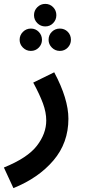

<svg xmlns="http://www.w3.org/2000/svg" viewBox="-53 -738 435 988"><path d="M16 230Q145 178 222 87.5Q299 -3 299 -127Q299 -229 226 -366L118 -313Q151 -252 168 -206Q185 -160 185 -118Q185 -50 136.5 12.5Q88 75 -33 124ZM180 -602Q204 -602 220.5 -619Q237 -636 237 -660Q237 -684 220.5 -701Q204 -718 180 -718Q156 -718 139 -701Q122 -684 122 -660Q122 -636 139 -619Q156 -602 180 -602ZM106 -476Q130 -476 146.5 -493Q163 -510 163 -533Q163 -557 146.5 -574Q130 -591 106 -591Q82 -591 65 -574Q48 -557 48 -533Q48 -510 65 -493Q82 -476 106 -476ZM255 -476Q279 -476 295.5 -493Q312 -510 312 -533Q312 -558 295.5 -574.5Q279 -591 255 -591Q231 -591 214 -574.5Q197 -558 197 -533Q197 -510 214 -493Q231 -476 255 -476Z"/></svg>

Font: Noto Sans Arabic UI SemiCondensed Semi
Style: Regular
Weight: 600
Width: 4
Designer: Nadine Chahine - Monotype Design Team
Foundry: Monotype Imaging Inc.
Version: Version 1.900